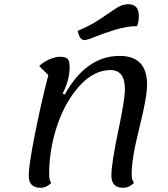

<svg xmlns="http://www.w3.org/2000/svg" viewBox="-20 -865 798 910"><path d="M380 -675Q357 -675 348 -719Q406 -742 454 -774.5Q502 -807 530.5 -826Q559 -845 587 -845Q638 -845 638 -790Q638 -758 629 -741Q582 -741 527.5 -724.5Q473 -708 433 -691.5Q393 -675 380 -675ZM172 25Q116 25 116 -33Q116 -78 144 -221.5Q172 -365 209 -509L166 -552Q186 -572 215 -584Q244 -596 264 -596Q291 -596 300.5 -586Q310 -576 310 -547Q310 -486 277 -422L287 -417Q389 -600 547 -600Q677 -600 677 -464Q677 -403 640.5 -259Q604 -115 604 -40Q604 -11 615 2Q592 25 563 25Q508 25 508 -33Q508 -90 540 -242Q572 -394 572 -442Q572 -533 504 -533Q425 -533 357 -458Q289 -383 251 -270Q213 -157 213 -40Q213 -9 223 2Q200 25 172 25Z"/></svg>

Font: Lemonada Light
Style: Regular
Weight: 300
Designer: Mohamed Gaber (Arabic), Eduardo Tunni (Latin)
Foundry: Kief Type Foundry
Version: Version 4.004